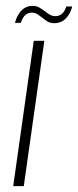

<svg xmlns="http://www.w3.org/2000/svg" viewBox="-20 -634 266 654"><path d="M25 0 95 -495H131L61 0ZM165 -555Q153 -555 145 -559Q137 -563 125 -573Q118 -578 109 -584.5Q100 -591 88 -591Q76 -591 66.5 -583Q57 -575 51 -556H31Q37 -581 52.5 -597.5Q68 -614 91 -614Q104 -614 114.5 -608Q125 -602 135 -594Q144 -587 151.5 -583Q159 -579 169 -579Q181 -579 190.5 -586.5Q200 -594 206 -612H226Q220 -587 204 -571Q188 -555 165 -555Z"/></svg>

Font: Alumni Sans Thin ExtraLight
Style: Italic
Weight: 250
Italic angle: -8°
Version: Version 1.016